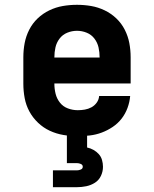

<svg xmlns="http://www.w3.org/2000/svg" viewBox="-20 -558 640 798"><path d="M303 8Q273 8 243.5 3Q214 -2 187 -14.5Q160 -27 138 -48Q116 -69 102 -95Q88 -121 82.5 -150.5Q77 -180 77 -210V-320Q77 -350 82.5 -379Q88 -408 101.5 -434.5Q115 -461 136.5 -481.5Q158 -502 185 -515Q212 -528 241 -533Q270 -538 300 -538Q330 -538 359 -533Q388 -528 415 -515Q442 -502 463.5 -481.5Q485 -461 498.5 -434.5Q512 -408 517.5 -379Q523 -350 523 -320V-211H206V-210Q206 -189 211 -168.5Q216 -148 229 -131.5Q242 -115 262 -107.5Q282 -100 303 -100Q318 -100 332.5 -102.5Q347 -105 360 -112Q373 -119 382 -131.5Q391 -144 392 -159H521Q519 -134 510 -109.5Q501 -85 485.5 -65Q470 -45 448.5 -30.5Q427 -16 403 -7Q379 2 353.5 5Q328 8 303 8ZM206 -319H394V-320Q394 -341 389.5 -361Q385 -381 372.5 -397.5Q360 -414 340.5 -422Q321 -430 300 -430Q279 -430 259.5 -422Q240 -414 227.5 -397.5Q215 -381 210.5 -361Q206 -341 206 -320ZM200 220V150H300Q308 150 316 146.5Q324 143 324 135Q324 127 316 123.5Q308 120 300 120H258V0H342V55Q356 58 368.5 65Q381 72 390.5 82.5Q400 93 404 107Q408 121 408 135Q408 155 399.5 173Q391 191 374.5 201.5Q358 212 338.5 216Q319 220 300 220Z"/></svg>

Font: Iosevka Slab XBdEx
Style: Regular
Weight: 800
Width: 7
Monospace: yes
Designer: Belleve Invis
Foundry: Belleve Invis
Version: Version 11.1.0; ttfautohint (v1.8.3)